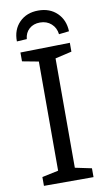

<svg xmlns="http://www.w3.org/2000/svg" viewBox="-98 -937 549 984"><g transform="rotate(-10 176.5 -445.0)"><path d="M306 -699V-653L220 -633V-64L306 -46V0H48V-46L133 -64V-632L48 -648V-694ZM312 -758 259 -752Q255 -786 231.5 -807Q208 -828 173 -828Q139 -828 117 -808.5Q95 -789 92 -756L40 -753Q39 -814 76.5 -852Q114 -890 175 -890Q235 -890 272.5 -853.5Q310 -817 312 -758Z"/></g></svg>

Font: Bitter Pro
Style: Regular
Weight: 400
Designer: Sol Matas, and Bitter project Authors
Foundry: Sol Matas
Version: Version 1.010